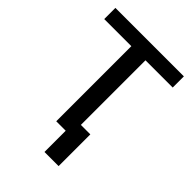

<svg xmlns="http://www.w3.org/2000/svg" viewBox="-251 -827 1119 1119"><g transform="rotate(45 308.0 -268.0)"><path d="M443.5 175H327V0H249V-619H25.5V-711H590V-619H365.5V-86.5H443.5Z"/></g></svg>

Font: Roberto Sans Medium
Style: Regular
Weight: 500
Designer: Google (font) & Cristiano Sobral (main changes)
Version: Version 1.000;October 12, 2021;FontCreator 14.0.0.2814 64-bi